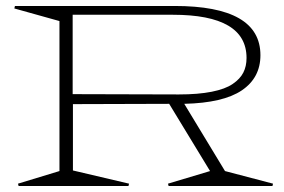

<svg xmlns="http://www.w3.org/2000/svg" viewBox="-20 -620 946 640"><path d="M223.1 -272.9V-51.8L410.2 -7.8L408.2 0H42L40 -7.8L178.2 -49.8V-549.8L27.8 -591.8L29.8 -600.1H562Q848.1 -600.1 848.1 -436Q848.1 -360.8 786.1 -318.8Q724.1 -276.9 594.2 -273.9L730 -49.8L890.1 -7.8L888.2 0H542L540 -7.8L680.2 -49.8L543.9 -273.9ZM222.2 -306.2 576.2 -305.2Q640.6 -305.2 685.8 -314.2Q731 -323.2 755.6 -340.1Q780.3 -356.9 791 -377.9Q801.8 -398.9 801.8 -426.8Q801.8 -570.8 556.2 -570.8H222.2Z"/></svg>

Font: Halibut Exp Thin
Style: Regular
Weight: 250
Width: 7
Designer: Matteo Maggi
Foundry: Collletttivo
Version: Version 3.080 | FøM Fix